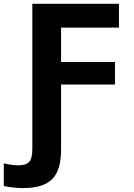

<svg xmlns="http://www.w3.org/2000/svg" viewBox="-90 -752 696 998"><path d="M78.1 -732.4H528.3V-608.4H227.5V-429.7H507.8V-312.5H227.5V25.4Q227.5 132.8 181.2 179.2Q134.8 225.6 30.3 225.6Q-19.5 225.6 -70.3 214.8V96.7Q-30.3 107.4 5.9 107.4Q44.9 107.4 61.5 89.4Q78.1 71.3 78.1 21.5Z"/></svg>

Font: Nasu
Style: Bold
Weight: 700
Designer: Ryoko NISHIZUKA (kana &amp; ideographs); Paul D. Hunt (Latin, Greek &amp; Cyrillic); Wenlong ZHANG (bopomofo); Sandoll C
Version: Version 2014.1215